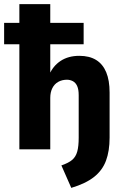

<svg xmlns="http://www.w3.org/2000/svg" viewBox="-36 -725 599 932"><path d="M310 187 262 78Q297 66 314.5 51Q332 36 339 10.5Q346 -15 346 -56V-263Q346 -291 338.5 -307.5Q331 -324 317.5 -331Q304 -338 289 -338Q265 -338 246.5 -327.5Q228 -317 218 -297Q208 -277 208 -250V0H58V-510H-16V-614H58V-705H208V-614H370V-510H208V-360H202Q221 -405 258.5 -429.5Q296 -454 349 -454Q398 -454 430.5 -434Q463 -414 479.5 -374.5Q496 -335 496 -276V-57Q496 8 478.5 55Q461 102 420.5 134Q380 166 310 187Z"/></svg>

Font: Nunito Sans 12pt ExtraLight
Style: Weight 830 Width 84 Optical size 12.0 YTLC 445
Weight: 830
Width: 4
Designer: Vernon Adams
Foundry: Vernon Adams
Version: Version 3.101;gftools[0.9.27]